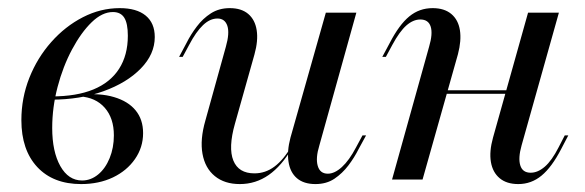

<svg xmlns="http://www.w3.org/2000/svg" viewBox="-20 -446 1453 477"><path d="M181.5 11.3Q112.1 11.3 72.6 -31Q33.1 -73.4 33.1 -147.6Q33.1 -202.4 52.8 -252.4Q72.6 -302.4 107.3 -341.5Q141.9 -380.6 185.9 -403.2Q229.8 -425.8 277.4 -425.8Q319.4 -425.8 341.9 -407.3Q364.5 -388.7 364.5 -354Q364.5 -311.3 329.8 -275.8Q295.2 -240.3 237.1 -219.4Q179 -198.4 107.3 -198.4L108.9 -206.5Q170.2 -206.5 212.1 -223.8Q254 -241.1 275.8 -275Q297.6 -308.9 297.6 -357.3Q297.6 -387.9 288.7 -402Q279.8 -416.1 260.5 -416.1Q233.9 -416.1 207.7 -390.7Q181.5 -365.3 158.9 -323Q136.3 -280.6 123 -229.8Q109.7 -179 109.7 -128.2Q109.7 -69.4 129.8 -33.5Q150 2.4 183.9 2.4Q205.6 2.4 223.8 -12.5Q241.9 -27.4 252.4 -53.2Q262.9 -79 262.9 -109.7Q262.9 -152.4 240.3 -178.2Q217.7 -204 178.2 -206.5L180.6 -210.5Q228.2 -215.3 263.3 -204.8Q298.4 -194.4 316.9 -171.8Q335.5 -149.2 335.5 -115.3Q335.5 -79.8 315.3 -50.8Q295.2 -21.8 260.5 -5.2Q225.8 11.3 181.5 11.3Z M575.8 11.3Q537.9 11.3 513.7 -8.5Q489.5 -28.2 483.1 -63.7Q476.6 -99.2 490.3 -146.8L541.1 -329.8Q550.8 -363.7 544.8 -381.9Q538.7 -400 520.2 -400Q501.6 -400 484.3 -383.5Q466.9 -366.9 450 -334.7L433.9 -304.8H425L443.5 -339.5Q454 -360.5 469 -380.2Q483.9 -400 504 -412.9Q524.2 -425.8 550.8 -425.8Q579.8 -425.8 596.8 -411.3Q613.7 -396.8 617.7 -371Q621.8 -345.2 612.1 -310.5L563.7 -138.7Q546.8 -79 559.7 -47.2Q572.6 -15.3 612.1 -15.3Q639.5 -15.3 662.1 -32.3Q684.7 -49.2 704.8 -83.9L705.6 -78.2Q679.8 -33.9 647.6 -11.3Q615.3 11.3 575.8 11.3ZM763.7 11.3Q734.7 11.3 717.7 -3.2Q700.8 -17.7 696.8 -44Q692.7 -70.2 701.6 -104L789.5 -414.5H865.3L773.4 -84.7Q763.7 -53.2 769.4 -33.9Q775 -14.5 794.4 -14.5Q811.3 -14.5 829.4 -31Q847.6 -47.6 864.5 -79.8L880.6 -109.7H889.5L871 -75.8Q860.5 -54.8 845.6 -35.1Q830.6 -15.3 810.9 -2Q791.1 11.3 763.7 11.3Z M954 0 1046 -329.8Q1055.6 -362.1 1050 -379.8Q1044.4 -397.6 1024.2 -397.6Q1006.5 -397.6 989.5 -382.7Q972.6 -367.7 954.8 -334.7L938.7 -304.8H929.8L948.4 -339.5Q971.8 -384.7 996.8 -405.2Q1021.8 -425.8 1054.8 -425.8Q1083.9 -425.8 1101.2 -411.3Q1118.5 -396.8 1122.6 -371Q1126.6 -345.2 1117.7 -311.3L1029.8 0ZM1047.6 -212.9 1050 -221.8H1278.2L1275.8 -212.9ZM1267.7 11.3Q1238.7 11.3 1221.4 -3.2Q1204 -17.7 1199.6 -43.5Q1195.2 -69.4 1204.8 -104L1291.9 -414.5H1368.5L1275.8 -84.7Q1266.9 -53.2 1272.6 -35.1Q1278.2 -16.9 1298.4 -16.9Q1316.1 -16.9 1333.5 -31.9Q1350.8 -46.8 1367.7 -79.8L1383.1 -109.7H1391.9L1374.2 -75.8Q1350.8 -30.6 1325.4 -9.7Q1300 11.3 1267.7 11.3Z"/></svg>

Font: Playfair 144pt
Style: Italic
Weight: 400
Italic angle: -15.6°
Designer: Claus Eggers Sørensen
Foundry: Claus Eggers Sørensen
Version: Version 2.001;gftools[0.9.30]